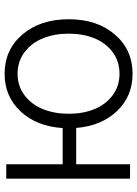

<svg xmlns="http://www.w3.org/2000/svg" viewBox="101 -694 604 846"><g transform="rotate(-90 403.0 -271.0)"><path d="M102.1 -545.4V-296.9H261.7Q269 -411.6 335 -482.2Q400.9 -552.7 501 -552.7Q606.9 -552.7 674.1 -474.1Q741.2 -395.5 741.2 -270Q741.2 -145.5 674.1 -67.1Q606.9 11.2 501 11.2Q402.3 11.2 336.9 -57.1Q271.5 -125.5 262.2 -237.3H102.1V0H38.6V-545.4ZM501 -46.4Q556.2 -46.4 596.9 -77.1Q637.7 -107.9 657.7 -158Q677.7 -208 677.7 -270Q677.7 -332 657.7 -382.6Q637.7 -433.1 596.7 -464.4Q555.7 -495.6 501 -495.6Q446.3 -495.6 405.5 -464.4Q364.7 -433.1 344.7 -382.6Q324.7 -332 324.7 -270Q324.7 -208 344.7 -158Q364.7 -107.9 405.5 -77.1Q446.3 -46.4 501 -46.4Z"/></g></svg>

Font: Interop Light
Style: Regular
Weight: 300
Designer: Rasmus Andersson, Google, Jang Haemin
Foundry: jhaemin
Version: Version 1.007